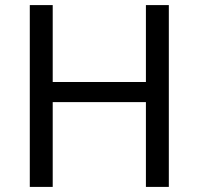

<svg xmlns="http://www.w3.org/2000/svg" viewBox="-20 -734 781 754"><path d="M643 0H553V-333H187V0H97V-714H187V-412H553V-714H643Z"/></svg>

Font: Noto Sans Yi
Style: Regular
Weight: 400
Designer: Monotype Design Team
Foundry: Monotype Imaging Inc.
Version: Version 2.002; ttfautohint (v1.8.4.7-5d5b)